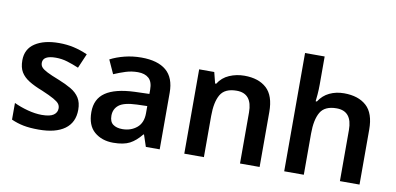

<svg xmlns="http://www.w3.org/2000/svg" viewBox="-72 -982 2506 1215"><g transform="rotate(10 1181.0 -375.0)"><path d="M450 -157Q450 -75 391.5 -32.5Q333 10 224 10Q167 10 126.5 2Q86 -6 48 -23V-130Q88 -111 136.5 -98Q185 -85 228 -85Q280 -85 303 -101Q326 -117 326 -144Q326 -160 317 -172.5Q308 -185 281.5 -200Q255 -215 203 -237Q151 -257 116.5 -278.5Q82 -300 64.5 -329Q47 -358 47 -404Q47 -477 104.5 -514.5Q162 -552 258 -552Q308 -552 352.5 -542Q397 -532 442 -512L402 -419Q364 -435 328 -446Q292 -457 254 -457Q171 -457 171 -410Q171 -393 181.5 -381Q192 -369 218.5 -355.5Q245 -342 294 -323Q342 -304 377 -283.5Q412 -263 431 -233Q450 -203 450 -157Z M787 -552Q892 -552 946.5 -506Q1001 -460 1001 -364V0H912L887 -75H883Q848 -31 809 -10.5Q770 10 703 10Q630 10 582 -31Q534 -72 534 -158Q534 -242 595.5 -284Q657 -326 782 -331L876 -334V-361Q876 -412 851 -434.5Q826 -457 781 -457Q740 -457 702.5 -445Q665 -433 628 -417L588 -505Q628 -526 679.5 -539Q731 -552 787 -552ZM810 -254Q727 -251 695 -225.5Q663 -200 663 -157Q663 -118 685.5 -101.5Q708 -85 745 -85Q800 -85 838 -116.5Q876 -148 876 -210V-256Z M1449 -552Q1540 -552 1591.5 -505Q1643 -458 1643 -353V0H1517V-328Q1517 -450 1417 -450Q1341 -450 1313 -402Q1285 -354 1285 -265V0H1159V-542H1256L1274 -471H1281Q1307 -513 1352.5 -532.5Q1398 -552 1449 -552Z M1927 -579Q1927 -547 1924.5 -516.5Q1922 -486 1920 -471H1928Q1954 -512 1996 -532Q2038 -552 2089 -552Q2181 -552 2233 -505Q2285 -458 2285 -353V0H2159V-328Q2159 -450 2059 -450Q1983 -450 1955 -402Q1927 -354 1927 -265V0H1801V-760H1927Z"/></g></svg>

Font: Noto Sans Gujarati SemiBold
Style: Regular
Weight: 600
Designer: Jelle Bosma - Monotype Design Team, Universal Thirst
Foundry: Monotype Imaging Inc.
Version: Version 2.106; ttfautohint (v1.8.4.7-5d5b)